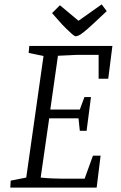

<svg xmlns="http://www.w3.org/2000/svg" viewBox="-20 -858 554 878"><path d="M27 0 29 -32 100 -46 179 -602 111 -616 114 -648H494L475 -498H431V-607H330L245 -603L210 -357H345L366 -414H396L376 -260H345L339 -317H205L166 -46Q194 -43 221 -42Q248 -41 261 -41H367L405 -146H440L422 0ZM326 -692Q321 -692 308 -703.5Q295 -715 282.5 -727.5Q270 -740 266 -744L218 -798L254 -834L339 -763L445 -838L468 -807L406 -749Q378 -723 362 -710.5Q346 -698 338 -695Q330 -692 326 -692Z"/></svg>

Font: Faustina Light
Style: Italic
Weight: 300
Italic angle: -8°
Designer: Alfonso Garcia
Foundry: http://www.omnibus-type.com
Version: Version 1.200